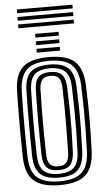

<svg xmlns="http://www.w3.org/2000/svg" viewBox="-70 -1173 669 1225"><g transform="rotate(-5 264.0 -560.0)"><path d="M263.2 10Q147.2 10 95.9 -36.8Q44.5 -83.5 42.2 -191Q40.8 -266 40.2 -333.2Q39.8 -400.5 40.2 -467.8Q40.8 -535 42.2 -610Q44.5 -717 95.9 -763.5Q147.2 -810 263.2 -810Q378.5 -810 428.9 -763.1Q479.2 -716.2 483.2 -610.5Q485.8 -546 486.9 -493.8Q488 -441.5 487.9 -394.2Q487.8 -347 486.6 -297.8Q485.5 -248.5 483.2 -190Q479.2 -82.5 428 -36.2Q376.8 10 263.2 10ZM263.2 -14Q362.8 -14 406.5 -55.6Q450.2 -97.2 453.2 -192Q455.8 -266 456.6 -330.6Q457.5 -395.2 456.8 -462Q456 -528.8 453.2 -609Q450.2 -703.2 406.5 -744.6Q362.8 -786 263.2 -786Q160.8 -786 117.8 -743.9Q74.8 -701.8 72.2 -609Q70.5 -535 69.9 -468.2Q69.2 -401.5 70 -334.4Q70.8 -267.2 72.2 -192Q74.2 -93.5 120.6 -53.8Q167 -14 263.2 -14ZM263.2 -38Q178.5 -38 141.2 -73.8Q104 -109.5 102.2 -192Q100.8 -266 100.2 -333Q99.8 -400 100.2 -467.2Q100.8 -534.5 102.2 -609Q104 -691 141.1 -726.5Q178.2 -762 263.2 -762Q346.2 -762 383.1 -726.1Q420 -690.2 423.2 -608Q426.2 -533.5 427.2 -466.6Q428.2 -399.8 427.2 -333.1Q426.2 -266.5 423.2 -193Q420 -111.2 383.6 -74.6Q347.2 -38 263.2 -38ZM263.2 -62Q328.2 -62 359.5 -91.6Q390.8 -121.2 393.2 -194Q395.8 -267.5 396.6 -333.8Q397.5 -400 396.6 -466.5Q395.8 -533 393.2 -607Q390.8 -679.5 359.4 -708.8Q328 -738 263.2 -738Q194 -738 164 -707.5Q134 -677 132.2 -608Q130 -523.2 129.4 -457.8Q128.8 -392.2 129.6 -330Q130.5 -267.8 132.2 -193Q134 -124 163.8 -93Q193.5 -62 263.2 -62ZM263.2 -86Q210.5 -86 187.1 -111.2Q163.8 -136.5 162.5 -193Q157.2 -396.5 162.5 -608Q163.8 -664.5 187.4 -689.2Q211 -714 263.2 -714Q315.8 -714 338.5 -688.6Q361.2 -663.2 363.2 -606.5Q366.2 -532.2 367.2 -468Q368.2 -403.8 367.4 -338.8Q366.5 -273.8 363.5 -197Q361.5 -141.2 340.1 -113.6Q318.8 -86 263.2 -86ZM263.2 -110Q298.8 -110 315.5 -129.6Q332.2 -149.2 333.2 -197Q335 -283.8 335.5 -379.9Q336 -476 333.2 -604Q332.2 -652.5 314.9 -671.2Q297.5 -690 263.2 -690Q226.2 -690 209.9 -670.8Q193.5 -651.5 192.2 -607Q190.2 -533.5 189.6 -467.2Q189 -401 189.6 -334.5Q190.2 -268 192.2 -194Q193.5 -149 209.9 -129.5Q226.2 -110 263.2 -110ZM189.2 -941V-965H339.2V-941ZM189.2 -893V-917H339.2V-893ZM189.2 -845V-869H339.2V-845ZM86.2 -1106V-1130H442.2V-1106ZM86.2 -1058V-1082H442.2V-1058ZM86.2 -1010V-1034H442.2V-1010Z"/></g></svg>

Font: Big Shoulders Inline Text Black
Style: Regular
Weight: 900
Designer: Patric King
Foundry: XO Type Co
Version: Version 1.000